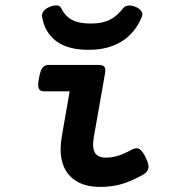

<svg xmlns="http://www.w3.org/2000/svg" viewBox="-20 -697 640 727"><path d="M149.4 -351.1Q141.1 -351.1 135.7 -353Q130.4 -355 127.4 -360.4Q124.5 -365.7 124.5 -375.5Q124.5 -385.3 127.4 -400.9Q130.4 -416.5 133.8 -426.3Q137.2 -436 141.8 -441.7Q146.5 -447.3 152.6 -449.2Q158.7 -451.2 167 -451.2H352.5Q369.1 -451.2 375 -444.1Q380.9 -437 377.9 -420.4L335 -176.3Q334 -169.4 333.3 -162.8Q332.5 -156.2 332.5 -150.4Q332.5 -124 344.5 -112.1Q356.4 -100.1 379.9 -100.1Q392.1 -100.1 403.3 -101.8Q414.6 -103.5 426.5 -107.2Q438.5 -110.8 451.2 -116.5Q463.9 -122.1 479 -130.4Q497.6 -140.1 509.3 -131.8Q521 -123.5 532.2 -99.6Q537.1 -88.9 540 -79.8Q543 -70.8 542.2 -63Q541.5 -55.2 536.9 -48.6Q532.2 -42 522.5 -36.1Q499 -22.9 478.5 -13.9Q458 -4.9 438.5 0.5Q418.9 5.9 399.7 8.3Q380.4 10.7 359.4 10.7Q287.6 10.7 248.5 -26.9Q209.5 -64.5 209.5 -132.8Q209.5 -154.8 213.9 -179.7L243.7 -351.1ZM315.9 -508.3Q236.3 -508.3 192.6 -541.5Q148.9 -574.7 139.2 -633.8Q137.2 -643.6 144.3 -653.6Q151.4 -663.6 165.5 -669.9Q181.2 -676.8 193.8 -676.5Q206.5 -676.3 211.4 -666.5Q225.1 -637.7 251 -622.8Q276.9 -607.9 323.7 -607.9Q347.2 -607.9 365.2 -611.8Q383.3 -615.7 397.9 -623.3Q412.6 -630.9 424.3 -641.8Q436 -652.8 446.8 -666.5Q454.6 -675.3 466.8 -676Q479 -676.8 493.7 -670.9Q507.3 -665.5 514.6 -655.5Q522 -645.5 517.1 -633.8Q505.9 -605.5 487.8 -582.3Q469.7 -559.1 444.8 -542.7Q419.9 -526.4 387.7 -517.3Q355.5 -508.3 315.9 -508.3Z"/></svg>

Font: Courier Prime
Style: Bold Italic
Weight: 700
Monospace: yes
Designer: Alan Dague-Greene
Foundry: Quote-Unquote Apps
Version: Version 1.202